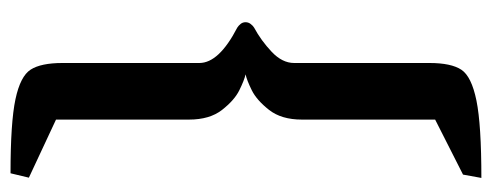

<svg xmlns="http://www.w3.org/2000/svg" viewBox="-304 -464 930 363"><g transform="rotate(90 161.5 -282.0)"><path d="M205.6 -173.8V77.6L315.4 128.9L307.1 163.6Q210.9 163.6 167.2 154.3Q123.5 145 111.1 125.5Q98.6 106 98.6 65.4V-193.4Q98.6 -230.5 31.7 -265.1Q27.8 -267.6 24.7 -271.5Q21.5 -275.4 21.5 -280.8Q21.5 -286.1 24.9 -290.5Q28.3 -294.9 31.7 -296.9Q56.2 -310.1 77.4 -330.1Q98.6 -350.1 98.6 -372.6V-628.4Q98.6 -669.4 111.3 -688.7Q124 -708 169.7 -717.3Q215.3 -726.6 315.9 -726.6L309.6 -691.9L205.6 -639.2V-387.2Q205.6 -348.6 187.3 -325.2Q168.9 -301.8 150.1 -292.5Q131.3 -283.2 120.1 -280.8Q131.3 -278.3 150.1 -269Q168.9 -259.8 187.3 -236.3Q205.6 -212.9 205.6 -173.8Z"/></g></svg>

Font: Vesper Libre
Style: Bold
Weight: 700
Designer: Robert Keller & Kimya Gandhi
Foundry: Mota Italic
Version: Version 1.058